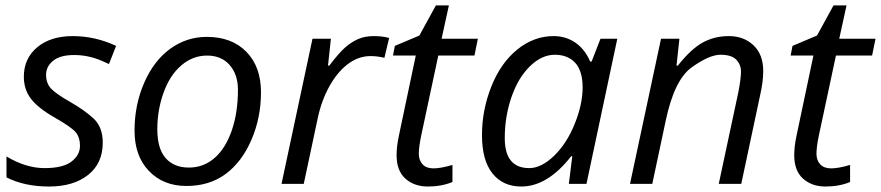

<svg xmlns="http://www.w3.org/2000/svg" viewBox="-20 -678 3248 708"><path d="M67.9 -395Q67.9 -462.4 117.2 -503.7Q166.5 -544.9 248.5 -544.9Q330.6 -544.9 408.2 -508.8L381.8 -441.9L354.5 -454.1Q305.2 -475.1 253.4 -475.1Q201.7 -475.1 175.8 -453.9Q149.9 -432.6 149.9 -402.3Q149.9 -372.1 167.2 -352.5Q184.6 -333 237.8 -302.7Q291 -272.5 325 -241Q358.9 -209.5 358.9 -151.9Q358.9 -75.7 304.9 -33Q251 9.8 160.6 9.8Q70.3 9.8 3.9 -23.9V-101.1Q75.7 -58.1 144 -58.1Q212.4 -58.1 243.7 -82.3Q274.9 -106.4 274.9 -139.6Q274.9 -172.9 257.8 -191.9Q240.7 -210.9 180.7 -245.1Q120.6 -279.3 94.2 -313.7Q67.9 -348.1 67.9 -395Z M857.4 -347.2Q857.4 -403.3 826.9 -438.2Q796.4 -473.1 743.7 -473.1Q690.9 -473.1 648.7 -437Q606.4 -400.9 583.3 -336.7Q560.1 -272.5 560.1 -201.2Q560.1 -129.9 590.8 -95Q621.6 -60.1 676.3 -60.1Q731 -60.1 771.5 -95.7Q812 -131.3 834.7 -197Q857.4 -262.7 857.4 -347.2ZM742.2 -542Q835 -542 888.7 -486.8Q942.4 -431.6 942.4 -337.9Q942.4 -244.1 907.2 -162.6Q872.1 -81.1 812.3 -36.6Q752.4 7.8 667.5 7.8Q582.5 7.8 529.3 -47.4Q476.1 -102.5 476.1 -196.8Q476.1 -291 511.7 -372.8Q547.4 -454.6 607.9 -498.3Q668.5 -542 742.2 -542Z M1415 -538.1 1397.5 -464.8Q1371.6 -471.2 1346.2 -471.2Q1301.8 -471.2 1262.9 -441.9Q1224.1 -412.6 1195.1 -360.6Q1166 -308.6 1152.3 -245.1L1100.1 0H1018.1L1132.3 -535.2H1200.2L1189.5 -436H1194.3Q1229.5 -482.4 1252.4 -502.7Q1275.4 -522.9 1300.5 -533.9Q1325.7 -544.9 1357.9 -544.9Q1390.1 -544.9 1415 -538.1Z M1442.4 -106Q1442.4 -138.2 1451.2 -179.2L1513.2 -473.1H1429.2L1436 -508.8L1526.4 -546.9L1587.4 -658.2H1635.3L1608.4 -535.2H1742.2L1729.5 -473.1H1596.2L1533.2 -178.2Q1524.4 -135.7 1524.4 -111.3Q1524.4 -86.9 1538.3 -72Q1552.2 -57.1 1578.6 -57.1Q1605 -57.1 1648.4 -69.8V-6.8Q1607.9 9.8 1557.6 9.8Q1507.3 9.8 1474.9 -19.3Q1442.4 -48.3 1442.4 -106Z M1841.3 -168.9Q1841.3 -58.1 1931.6 -58.1Q1976.1 -58.1 2022.9 -103.3Q2069.8 -148.4 2099.1 -220.9Q2128.4 -293.5 2128.4 -355Q2128.4 -416.5 2101.1 -446.3Q2073.7 -476.1 2025.9 -476.1Q1978 -476.1 1934.6 -434.1Q1891.1 -392.1 1866.2 -320.3Q1841.3 -248.5 1841.3 -168.9ZM2021.5 -544.9Q2066.4 -544.9 2101.6 -520.8Q2136.7 -496.6 2156.2 -451.2H2161.6L2194.3 -535.2H2256.3L2142.6 0H2077.6L2090.3 -102.1H2086.4Q1999 9.8 1902.3 9.8Q1834.5 9.8 1795.9 -38.6Q1757.3 -86.9 1757.3 -179.7Q1757.3 -272.5 1792 -359.4Q1826.7 -446.3 1887.7 -495.6Q1948.7 -544.9 2021.5 -544.9Z M2434.6 -231.9 2385.3 0H2303.2L2417.5 -535.2H2485.4L2474.6 -436H2479.5Q2526.4 -495.6 2569.8 -520.3Q2613.3 -544.9 2668 -544.9Q2722.7 -544.9 2758.5 -511Q2794.4 -477.1 2794.4 -416Q2794.4 -377.4 2783.2 -328.1L2713.4 0H2630.4L2702.6 -337.9Q2712.4 -388.7 2712.4 -414.1Q2712.4 -439.5 2695.1 -457.8Q2677.7 -476.1 2636.7 -476.1Q2595.7 -476.1 2531 -429.9Q2466.3 -383.8 2434.6 -231.9Z M2908.7 -106Q2908.7 -138.2 2917.5 -179.2L2979.5 -473.1H2895.5L2902.3 -508.8L2992.7 -546.9L3053.7 -658.2H3101.6L3074.7 -535.2H3208.5L3195.8 -473.1H3062.5L2999.5 -178.2Q2990.7 -135.7 2990.7 -111.3Q2990.7 -86.9 3004.6 -72Q3018.6 -57.1 3044.9 -57.1Q3071.3 -57.1 3114.7 -69.8V-6.8Q3074.2 9.8 3023.9 9.8Q2973.6 9.8 2941.2 -19.3Q2908.7 -48.3 2908.7 -106Z"/></svg>

Font: OpenSans-Italic
Style: Italic
Weight: 400
Italic angle: -12°
Foundry: Ascender Corporation
Version: Version 1.10